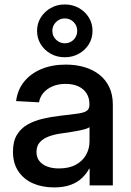

<svg xmlns="http://www.w3.org/2000/svg" viewBox="-20 -816 578 845"><path d="M217.8 8.8Q166 8.8 125.2 -9Q84.5 -26.9 60.8 -62Q37.1 -97.2 37.1 -148.9Q37.1 -193.8 54.4 -222.4Q71.8 -251 100.8 -267.6Q129.9 -284.2 166.7 -293Q203.6 -301.8 242.7 -306.2Q291 -312 319.6 -315.7Q348.1 -319.3 360.8 -327.6Q373.5 -335.9 373.5 -354.5V-358.4Q373.5 -384.8 361.3 -404.5Q349.1 -424.3 325.7 -435.5Q302.2 -446.8 269 -446.8Q235.8 -446.8 210.7 -435.8Q185.5 -424.8 170.4 -406.5Q155.3 -388.2 151.9 -365.7L50.8 -371.1Q57.1 -420.4 85.9 -456.3Q114.7 -492.2 161.9 -512Q209 -531.7 270 -531.7Q314 -531.7 351.8 -520.5Q389.6 -509.3 417.7 -487.1Q445.8 -464.8 461.2 -431.9Q476.6 -398.9 476.6 -355.5V0H374.5V-73.2H372.1Q361.3 -52.7 342 -33.7Q322.8 -14.6 292.2 -2.9Q261.7 8.8 217.8 8.8ZM239.3 -74.7Q284.2 -74.7 314.2 -91.3Q344.2 -107.9 359.1 -135Q374 -162.1 374 -193.8V-256.3Q368.7 -252 355.5 -248Q342.3 -244.1 324.5 -240.7Q306.6 -237.3 286.9 -234.1Q267.1 -231 248 -228.5Q219.7 -224.6 195.1 -215.6Q170.4 -206.5 155.5 -190.2Q140.6 -173.8 140.6 -147Q140.6 -124 152.8 -107.9Q165 -91.8 187.3 -83.3Q209.5 -74.7 239.3 -74.7ZM265.1 -564Q231 -564 203.4 -579.3Q175.8 -594.7 159.4 -621.1Q143.1 -647.5 143.1 -680.2Q143.1 -712.4 159.4 -738.8Q175.8 -765.1 203.4 -780.8Q231 -796.4 265.1 -796.4Q299.3 -796.4 327.1 -780.8Q355 -765.1 371.1 -738.8Q387.2 -712.4 387.2 -680.2Q387.2 -647.5 371.1 -621.3Q355 -595.2 327.1 -579.6Q299.3 -564 265.1 -564ZM265.1 -625.5Q288.6 -625.5 304.2 -641.4Q319.8 -657.2 319.8 -680.2Q319.8 -703.1 304 -719Q288.1 -734.9 265.1 -734.9Q242.7 -734.9 226.6 -719Q210.4 -703.1 210.4 -680.2Q210.4 -657.2 226.6 -641.4Q242.7 -625.5 265.1 -625.5Z"/></svg>

Font: Inter 28pt Medium
Style: Regular
Weight: 500
Designer: Rasmus Andersson
Foundry: rsms
Version: Version 4.001;git-66647c0bb